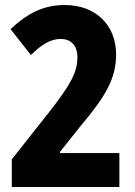

<svg xmlns="http://www.w3.org/2000/svg" viewBox="-20 -744 538 764"><path d="M27 -110V0H455V-135H219V-140L301 -243C398 -358 442 -430 442 -527C442 -645 360 -724 238 -724C148 -724 85 -687 22 -628L103 -525C145 -567 182 -589 221 -589C264 -589 288 -562 288 -516C288 -457 262 -408 174 -296Z"/></svg>

Font: Noto Sans Devanagari UI Condensed ExtraBold
Style: Regular
Weight: 800
Width: 3
Designer: Jelle Bosma - Monotype Design Team
Foundry: Monotype Imaging Inc.
Version: Version 2.004